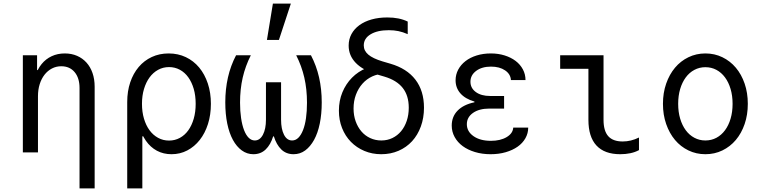

<svg xmlns="http://www.w3.org/2000/svg" viewBox="-20 -847 4240 1067"><path d="M107 0H191V-312Q191 -348.6 200.6 -379.1Q210.2 -409.6 227.5 -431.8Q244.8 -454 268.6 -466.4Q292.4 -478.8 320.4 -478.8Q367.2 -478.8 394.6 -446.3Q422 -413.8 422 -358V200H506V-365Q506 -407 494.2 -441Q482.4 -475 460.6 -499.2Q438.8 -523.4 408.2 -536.7Q377.6 -550 340 -550Q299.8 -550 267 -534.6Q234.2 -519.2 211.2 -490.9Q188.2 -462.6 175.5 -422.3Q162.8 -382 162.8 -332L194 -457.6H186V-540H107Z M738.6 -270Q738.6 -204.8 752.1 -152.9Q765.6 -101 790.7 -64.9Q815.8 -28.8 851.9 -9.4Q888 10 933.2 10Q980.8 10 1020.8 -11Q1060.8 -32 1090.1 -69.3Q1119.4 -106.6 1135.7 -157.7Q1152 -208.9 1152 -270Q1152 -331.8 1134.8 -383.3Q1117.6 -434.8 1086.8 -471.8Q1056 -508.8 1012.8 -529.4Q969.6 -550 917.2 -550Q865.8 -550 823.4 -530.2Q781 -510.4 750.7 -474.6Q720.4 -438.8 703.7 -389.3Q687 -339.8 687 -280V200H771V-89.4H779ZM769 -270.1Q769 -315.2 780.2 -352.5Q791.4 -389.8 811.1 -416.7Q830.8 -443.7 858.5 -458.9Q886.3 -474.2 919.4 -474.2Q951.9 -474.2 979.4 -459.4Q1006.9 -444.5 1026.3 -417.5Q1045.7 -390.5 1056.6 -353.2Q1067.4 -315.9 1067.4 -270Q1067.4 -224.6 1056.6 -187.2Q1045.7 -149.7 1026.3 -122.6Q1006.9 -95.6 979.4 -80.7Q951.9 -65.8 919.4 -65.8Q886.2 -65.8 858.4 -81.1Q830.6 -96.3 810.9 -123.3Q791.2 -150.2 780.1 -187.6Q769 -225 769 -270.1Z M1611.4 10Q1647.6 10 1676.1 -11Q1704.6 -32 1725.4 -69.7Q1746.2 -107.4 1757.1 -160.3Q1768 -213.2 1768 -278Q1768 -351.4 1753.2 -416.7Q1738.4 -482 1708 -540H1626Q1656.4 -480 1671.2 -415.7Q1686 -351.4 1686 -276.2Q1686 -229 1680.5 -190.3Q1675 -151.6 1664 -123.9Q1653 -96.2 1637.9 -81.3Q1622.8 -66.4 1603.4 -66.4Q1574.4 -66.4 1558.2 -98.4Q1542 -130.4 1542 -182V-390H1458V-182Q1458 -130.4 1441.2 -98.4Q1424.4 -66.4 1396 -66.4Q1377.2 -66.4 1362.1 -81.3Q1347 -96.2 1336.3 -123.9Q1325.6 -151.6 1319.8 -190.6Q1314 -229.6 1314 -276.8Q1314 -351.4 1328.8 -415.7Q1343.6 -480 1374 -540H1292Q1261.6 -482 1246.8 -416.7Q1232 -351.4 1232 -278Q1232 -213.2 1242.9 -160.3Q1253.8 -107.4 1274.3 -69.7Q1294.8 -32 1323.8 -11Q1352.8 10 1388 10Q1429 10 1456.4 -16.4Q1483.8 -42.8 1498 -89H1502Q1516.2 -42.8 1543.3 -16.4Q1570.4 10 1611.4 10ZM1596.4 -827H1496.6L1463.4 -625H1530Z M2140.6 -679.2Q2077.2 -679.2 2039.4 -656.3Q2001.6 -633.4 2001.6 -594.6Q2001.6 -565 2026.8 -543.5Q2052 -522 2105.8 -505.8L2149.4 -493Q2241 -466.4 2288.6 -404.3Q2336.2 -342.2 2336.2 -248.4Q2336.2 -191.8 2318.7 -144Q2301.2 -96.2 2269.9 -62.1Q2238.6 -28 2194.8 -9Q2151 10 2098.8 10Q2048.2 10 2005 -8.2Q1961.8 -26.4 1930.2 -58.6Q1898.6 -90.8 1881 -135.2Q1863.4 -179.6 1863.4 -232Q1863.4 -287.4 1882.8 -334.1Q1902.2 -380.8 1936.1 -415.2Q1970 -449.6 2016.5 -468.8Q2063 -488 2116.8 -488V-437Q2080.4 -437 2048.8 -422.4Q2017.2 -407.8 1994.1 -381.7Q1971 -355.6 1957.9 -320.5Q1944.8 -285.4 1944.8 -244Q1944.8 -205.6 1956.4 -173.1Q1968 -140.6 1988.3 -116.8Q2008.6 -93 2037.2 -79.7Q2065.8 -66.4 2099.2 -66.4Q2132.8 -66.4 2160.8 -80Q2188.8 -93.6 2208.9 -117.7Q2229 -141.8 2240.3 -175.2Q2251.6 -208.6 2251.6 -248.6Q2251.6 -315.8 2218.1 -358.3Q2184.6 -400.8 2117 -421L2073.4 -433.8Q1997 -456.4 1957.3 -497.3Q1917.6 -538.2 1917.6 -593.4Q1917.6 -628.8 1933.2 -657.6Q1948.8 -686.4 1977.2 -707.1Q2005.6 -727.8 2045 -738.9Q2084.4 -750 2132.6 -750Q2166 -750 2193.8 -744.4Q2221.6 -738.8 2245.8 -727.2V-657.2Q2218.8 -669 2194.2 -674.1Q2169.6 -679.2 2140.6 -679.2Z M2819.4 -402H2900.4Q2900.4 -434 2885.8 -461.4Q2871.2 -488.8 2845.5 -508.3Q2819.8 -527.8 2784.5 -538.9Q2749.2 -550 2707.8 -550Q2665.2 -550 2629.1 -538.8Q2593 -527.6 2567 -507.5Q2541 -487.4 2526.4 -460Q2511.8 -432.6 2511.8 -400.8Q2511.8 -358.8 2538.4 -328.3Q2565 -297.8 2616.6 -282.6V-278.6Q2556 -265.8 2523.2 -232.4Q2490.4 -199 2490.4 -149Q2490.4 -115 2506.6 -85.5Q2522.8 -56 2551.4 -35Q2580 -14 2619.8 -2Q2659.6 10 2706.4 10Q2752 10 2790.3 -1.1Q2828.6 -12.2 2856.4 -31.7Q2884.2 -51.2 2899.8 -78.6Q2915.4 -106 2915.4 -138H2832.2Q2830.2 -105.6 2795.5 -85Q2760.8 -64.4 2708 -64.4Q2648.2 -64.4 2611.3 -90.4Q2574.4 -116.4 2574.4 -156.8Q2574.4 -195.4 2608.6 -219.5Q2642.8 -243.6 2699.4 -243.6H2781.4V-313.6H2703.8Q2654.2 -313.6 2624.3 -335.5Q2594.4 -357.4 2594.4 -392.8Q2594.4 -429.4 2626.2 -453.1Q2658 -476.8 2708.6 -476.8Q2756.2 -476.8 2786.8 -456Q2817.4 -435.2 2819.4 -402Z M3334 -181Q3334 -119.8 3360.1 -90.3Q3386.2 -60.8 3440.4 -60.8Q3463.2 -60.8 3485.8 -66.2Q3508.4 -71.6 3531 -82.8V-12.8Q3509.8 -1.2 3483.3 4.4Q3456.8 10 3427 10Q3339.6 10 3294.8 -38.2Q3250 -86.4 3250 -181V-464.8H3093V-540H3334Z M3900.1 10Q3951.2 10 3994.5 -11Q4037.8 -32 4069.2 -69.2Q4100.6 -106.4 4118.2 -157.8Q4135.8 -209.1 4135.8 -270Q4135.8 -330.9 4118.2 -382.2Q4100.6 -433.6 4069.2 -470.8Q4037.8 -508 3994.5 -529Q3951.1 -550 3900.2 -550Q3849.2 -550 3805.8 -528.9Q3762.3 -507.9 3731.2 -470.7Q3700 -433.6 3682.1 -382.2Q3664.2 -330.9 3664.2 -270Q3664.2 -209.1 3682.1 -157.8Q3700 -106.4 3731.1 -69.3Q3762.3 -32.1 3805.7 -11.1Q3849.1 10 3900.1 10ZM3899.8 -66.4Q3867 -66.4 3839 -81.3Q3811 -96.1 3791 -123.2Q3771 -150.2 3759.9 -187.6Q3748.8 -225 3748.8 -270Q3748.8 -315 3759.9 -352.4Q3771 -389.8 3791 -416.8Q3811 -443.9 3839 -458.7Q3867 -473.6 3899.8 -473.6Q3933.6 -473.6 3961.4 -458.7Q3989.2 -443.8 4009.1 -416.8Q4029.1 -389.8 4040.1 -352.4Q4051.2 -315 4051.2 -270Q4051.2 -225 4040.1 -187.6Q4029.1 -150.2 4009.1 -123.2Q3989.2 -96.2 3961.4 -81.3Q3933.6 -66.4 3899.8 -66.4Z"/></svg>

Font: CommitMonoV142 ExtLt
Style: Regular
Weight: 200
Monospace: yes
Designer: Eigil Nikolajsen
Foundry: Eigil Nikolajsen
Version: Version 1.142